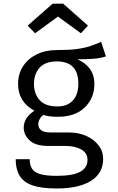

<svg xmlns="http://www.w3.org/2000/svg" viewBox="-20 -830 655 1067"><path d="M542.1 -597.4 568.7 -516.4Q533.8 -505.6 495.1 -503.1Q456.4 -500.5 410.8 -500.5Q504.6 -457.4 504.6 -364.6Q504.6 -284.6 451 -232.8Q397.4 -181 301.5 -181Q274.4 -181 256.2 -183.6Q237.9 -186.2 221 -191.3Q208.7 -182.6 200.8 -168.5Q192.8 -154.4 192.8 -139Q192.8 -119.5 208.2 -106.7Q223.6 -93.8 265.1 -93.8H362.6Q416.9 -93.8 460 -74.4Q503.1 -54.9 528.2 -21.8Q553.3 11.3 553.3 52.8Q553.3 132.3 485.9 174.9Q418.5 217.4 295.4 217.4Q209.2 217.4 159.5 199.7Q109.7 182.1 88.5 145.9Q67.2 109.7 67.2 54.9H145.1Q145.1 86.2 157.4 106.7Q169.7 127.2 202.1 137.2Q234.4 147.2 294.9 147.2Q384.1 147.2 425.1 124.9Q466.2 102.6 466.2 58.5Q466.2 20 431.3 0.5Q396.4 -19 344.1 -19H247.7Q177.4 -19 144.6 -49.7Q111.8 -80.5 111.8 -120.5Q111.8 -175.9 171.3 -214.9Q80.5 -263.1 80.5 -364.1Q80.5 -419 107.7 -461.3Q134.9 -503.6 183.6 -527.7Q232.3 -551.8 295.9 -551.8Q364.1 -551.8 406.7 -557.4Q449.2 -563.1 479.7 -573.3Q510.3 -583.6 542.1 -597.4ZM295.9 -488.7Q230.8 -488.7 199.7 -453.3Q168.7 -417.9 168.7 -364.1Q168.7 -309.2 200.3 -273.8Q231.8 -238.5 297.9 -238.5Q354.9 -238.5 385.1 -271.8Q415.4 -305.1 415.4 -364.6Q415.4 -488.7 295.9 -488.7ZM174.9 -645.1 133.8 -687.7 272.8 -809.7H330.8L468.7 -687.7L429.7 -645.1L302.1 -737.9Z"/></svg>

Font: FiraCode Nerd Font
Style: Regular
Weight: 400
Designer: Carrois Corporate, Edenspiekermann AG, Nikita Prokopov
Foundry: Carrois Corporate, Edenspiekermann AG, Nikita Prokopov
Version: Version 6.002;Nerd Fonts 2.1.0